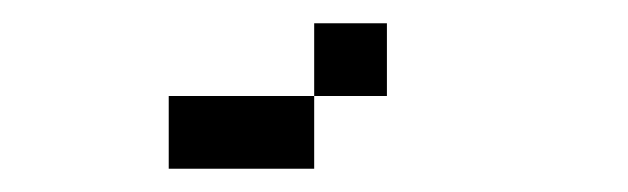

<svg xmlns="http://www.w3.org/2000/svg" viewBox="-20 -20 540 165"><path d="M312.5 62.5V0H250V62.5H125V125H250V62.5Z"/></svg>

Font: Unifont
Style: Regular
Weight: 500
Version: Version 13.0.05